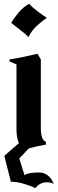

<svg xmlns="http://www.w3.org/2000/svg" viewBox="-20 -772 307 1025"><path d="M198 -455V-88Q198 -25 225 -15V0Q201 4 179 9Q157 14 134 20L83 74L111 164Q117 158 128 155Q139 152 151 150.5Q163 149 174.5 149Q186 149 193 149Q214 149 234.5 164Q255 179 267 210Q257 205 247.5 203Q238 201 229 201Q194 201 168 233Q159 227 143 221Q127 215 108.5 209.5Q90 204 71.5 201Q53 198 38 198L3 60L81 -8Q68 -38 68 -80V-428L31 -444V-455Q66 -460 107 -468.5Q148 -477 180 -485ZM40 -650Q57 -679 81.5 -707.5Q106 -736 136 -752Q142 -744 154.5 -733Q167 -722 181.5 -711Q196 -700 209.5 -690.5Q223 -681 230 -677Q196 -653 172.5 -630.5Q149 -608 132 -574Q126 -581 113.5 -591.5Q101 -602 87 -613Q73 -624 60 -634Q47 -644 40 -650Z"/></svg>

Font: New Rocker
Style: Regular
Weight: 400
Designer: Pablo Impallari, Brenda Gallo, Rodrigo Fuenzalida
Foundry: Pablo Impallari, Brenda Gallo, Rodrigo Fuenzalida
Version: Version 1.000; ttfautohint (v0.93) -l 8 -r 50 -G 200 -x 14 -